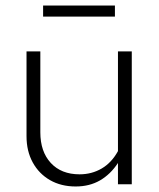

<svg xmlns="http://www.w3.org/2000/svg" viewBox="-20 -667 575 695"><path d="M254 8Q201 8 161 -15Q121 -38 98.5 -79Q76 -120 76 -174V-481H126V-188Q126 -118 164 -77Q202 -36 268 -36Q312 -36 348 -57Q384 -78 407 -120V-481H457V0H407V-77Q380 -36 342 -14Q304 8 254 8ZM136 -607V-647H396V-607Z"/></svg>

Font: Red Hat Text Light
Style: Regular
Weight: 300
Designer: Pentagram, MCKL
Foundry: Pentagram, MCKL
Version: Version 1.023; ttfautohint (v1.8.3)